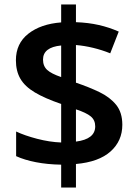

<svg xmlns="http://www.w3.org/2000/svg" viewBox="-20 -779 612 857"><path d="M253 -44Q192 -45 140.5 -55Q89 -65 52 -82V-192Q90 -174 145.5 -159.5Q201 -145 253 -143V-315Q180 -340 135.5 -366.5Q91 -393 71 -427.5Q51 -462 51 -510Q51 -585 106.5 -628.5Q162 -672 253 -679V-759H319V-680Q374 -678 420.5 -667.5Q467 -657 510 -638L472 -541Q435 -556 395.5 -565.5Q356 -575 319 -578V-410Q378 -390 424.5 -367.5Q471 -345 498.5 -311Q526 -277 526 -222Q526 -150 473.5 -103Q421 -56 319 -47V58H253ZM253 -576Q172 -568 172 -513Q172 -484 190.5 -467Q209 -450 253 -435ZM319 -147Q405 -158 405 -215Q405 -243 385 -259.5Q365 -276 319 -291Z"/></svg>

Font: Noto Sans New Tai Lue Semibold
Style: Regular
Weight: 400
Designer: Monotype Design Team
Foundry: Monotype Imaging Inc.
Version: Version 2.004; ttfautohint (v1.8.4.7-5d5b)